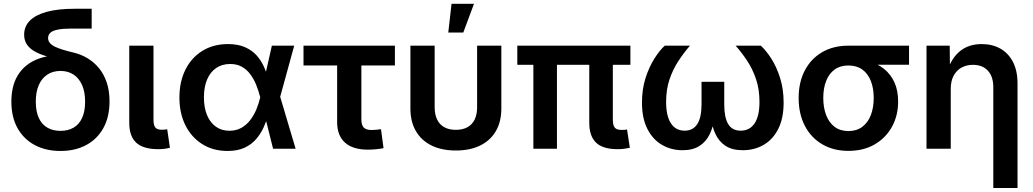

<svg xmlns="http://www.w3.org/2000/svg" viewBox="-20 -773 5372 998"><path d="M294.4 11.7Q218.3 11.7 160.6 -19Q103 -49.8 71 -107.2Q39.1 -164.6 39.1 -244.6Q39.1 -325.2 71 -378.9Q103 -432.6 160.6 -459.5Q218.3 -486.3 294.4 -486.3V-463.4Q251.5 -471.7 216.8 -482.2Q182.1 -492.7 157.2 -507.6Q132.3 -522.5 118.9 -543.2Q105.5 -564 105.5 -592.8Q105.5 -634.8 134.3 -664.8Q163.1 -694.8 221.7 -711.2Q280.3 -727.5 368.7 -727.5H456.5V-624.5H351.6Q307.1 -624.5 280.5 -619.1Q253.9 -613.8 241.9 -602.8Q230 -591.8 230 -575.2Q230 -560.5 239.3 -549.6Q248.5 -538.6 266.1 -530Q283.7 -521.5 309.1 -513.9Q334.5 -506.3 367.2 -498.5Q402.3 -489.7 435.1 -470.2Q467.8 -450.7 493.7 -419.7Q519.5 -388.7 534.4 -345.5Q549.3 -302.2 549.3 -245.6Q549.3 -165 517.3 -107.4Q485.4 -49.8 428 -19Q370.6 11.7 294.4 11.7ZM294.4 -92.8Q333.5 -92.8 362.3 -109.4Q391.1 -126 406.7 -159.9Q422.4 -193.8 422.4 -244.6Q422.4 -295.9 406.5 -331.3Q390.6 -366.7 362.1 -385.5Q333.5 -404.3 294.4 -404.3Q255.4 -404.3 226.6 -385.7Q197.8 -367.2 181.9 -331.5Q166 -295.9 166 -244.6Q166 -193.8 181.6 -159.9Q197.3 -126 226.3 -109.4Q255.4 -92.8 294.4 -92.8Z M803.2 2.4Q724.6 2.4 688.2 -31.2Q651.9 -64.9 651.9 -133.8V-535.6H777.8V-151.9Q777.8 -122.6 787.1 -110.6Q796.4 -98.6 821.3 -98.6Q831.1 -98.6 837.6 -99.4Q844.2 -100.1 849.1 -101.1L863.3 -4.9Q852.5 -2 836.9 0.2Q821.3 2.4 803.2 2.4Z M1162.6 11.7Q1087.9 11.7 1031.5 -23.7Q975.1 -59.1 943.8 -121.6Q912.6 -184.1 912.6 -266.1Q912.6 -348.6 944.1 -411.4Q975.6 -474.1 1032.5 -509Q1089.4 -543.9 1165 -543.9Q1216.8 -543.9 1253.4 -527.8Q1290 -511.7 1314 -484.9Q1337.9 -458 1352.5 -424.8Q1367.2 -391.6 1375.5 -357.4H1413.1L1435.5 -272.9L1516.6 0H1399.4L1332 -269.5Q1323.7 -302.2 1311.3 -332.8Q1298.8 -363.3 1280.5 -387.7Q1262.2 -412.1 1236.6 -426.3Q1210.9 -440.4 1176.3 -440.4Q1134.3 -440.4 1103.5 -419.4Q1072.8 -398.4 1056.4 -359.6Q1040 -320.8 1040 -266.6Q1040 -213.4 1056.2 -174.6Q1072.3 -135.7 1102.1 -114.5Q1131.8 -93.3 1172.9 -93.3Q1207.5 -93.3 1234.1 -108.2Q1260.7 -123 1280 -147.9Q1299.3 -172.9 1312.3 -203.6Q1325.2 -234.4 1332.5 -266.6L1393.1 -535.6H1509.3L1435.5 -266.6L1412.6 -182.1H1376Q1366.7 -147.9 1351.6 -113.8Q1336.4 -79.6 1312.3 -51Q1288.1 -22.5 1251.7 -5.4Q1215.3 11.7 1162.6 11.7Z M1892.1 4.9Q1814 4.9 1773.2 -31.7Q1732.4 -68.4 1732.4 -138.7V-432.6H1557.6V-535.6H2032.7V-432.6H1858.4V-151.9Q1858.4 -123 1870.6 -110.1Q1882.8 -97.2 1912.1 -97.2Q1922.4 -97.2 1936.3 -98.6Q1950.2 -100.1 1960.4 -101.6L1973.6 -2.9Q1954.1 1 1933.3 2.9Q1912.6 4.9 1892.1 4.9Z M2349.6 9.3Q2275.9 9.3 2222.9 -16.8Q2169.9 -43 2141.6 -91.8Q2113.3 -140.6 2113.3 -209V-535.6H2239.3V-216.3Q2239.3 -178.2 2252 -151.9Q2264.6 -125.5 2289.3 -111.8Q2314 -98.1 2349.6 -98.1Q2385.3 -98.1 2409.9 -111.8Q2434.6 -125.5 2447.3 -151.9Q2460 -178.2 2460 -216.3V-535.6H2585.9V-209Q2585.9 -140.6 2557.6 -91.8Q2529.3 -43 2476.3 -16.8Q2423.3 9.3 2349.6 9.3ZM2310.1 -604 2327.1 -753.4H2443.8L2388.2 -604Z M3190.4 2.4Q3113.3 2.4 3078.1 -31.7Q3043 -65.9 3043 -133.8V-506.8H3165.5V-150.9Q3165.5 -122.1 3175.3 -109.9Q3185.1 -97.7 3210 -97.7Q3220.2 -97.7 3227.1 -98.1Q3233.9 -98.6 3239.3 -100.1L3253.9 -4.9Q3242.7 -2.4 3226.3 0Q3210 2.4 3190.4 2.4ZM2752.4 0V-506.8H2875V0ZM2668.9 -436V-535.6H3256.8V-436Z M3527.8 7.8Q3468.8 7.8 3420.9 -20Q3373 -47.9 3345 -103Q3316.9 -158.2 3316.9 -239.7Q3316.9 -309.1 3335.4 -367.2Q3354 -425.3 3381.6 -468.8Q3409.2 -512.2 3435.5 -535.6H3566.4Q3534.2 -498.5 3505.9 -455.3Q3477.5 -412.1 3460 -359.9Q3442.4 -307.6 3442.4 -243.2Q3442.4 -170.4 3467.3 -132.1Q3492.2 -93.8 3539.1 -93.8Q3582.5 -93.8 3604.5 -128.2Q3626.5 -162.6 3626.5 -230V-347.7H3744.6V-230Q3744.6 -162.6 3765.1 -128.2Q3785.6 -93.8 3829.6 -93.8Q3877.4 -93.8 3902.6 -132.1Q3927.7 -170.4 3927.7 -243.2Q3927.7 -308.6 3909.9 -361.3Q3892.1 -414.1 3863.8 -457Q3835.4 -500 3803.7 -535.6H3934.6Q3960.9 -512.2 3988.5 -469.5Q4016.1 -426.8 4034.7 -368.4Q4053.2 -310.1 4053.2 -239.7Q4053.2 -157.7 4025.1 -102.5Q3997.1 -47.4 3949 -19.8Q3900.9 7.8 3841.3 7.8Q3786.1 7.8 3751.7 -14.6Q3717.3 -37.1 3699 -76.2Q3680.7 -115.2 3674.3 -166H3694.3Q3688 -114.3 3668.9 -75.2Q3649.9 -36.1 3615.5 -14.2Q3581.1 7.8 3527.8 7.8Z M4390.1 11.2Q4312 11.2 4253.7 -23.2Q4195.3 -57.6 4163.3 -119.4Q4131.3 -181.2 4131.3 -263.7Q4131.3 -345.7 4163.3 -406.7Q4195.3 -467.8 4253.4 -501.7Q4311.5 -535.6 4389.6 -535.6H4705.1V-436.5H4477.1L4389.6 -432.6Q4347.2 -432.6 4318.1 -411.4Q4289.1 -390.1 4274.2 -352.1Q4259.3 -314 4259.3 -263.7Q4259.3 -213.9 4274.2 -174.8Q4289.1 -135.7 4318.1 -113.8Q4347.2 -91.8 4390.1 -91.8Q4433.1 -91.8 4462.4 -114Q4491.7 -136.2 4506.6 -175Q4521.5 -213.9 4521.5 -263.7Q4521.5 -314 4506.6 -352.1Q4491.7 -390.1 4462.4 -411.4Q4433.1 -432.6 4390.1 -432.6V-469.7Q4445.8 -469.7 4492.9 -456.3Q4540 -442.9 4575 -415Q4609.9 -387.2 4629.2 -345Q4648.4 -302.7 4648.4 -245.6Q4648.4 -172.4 4616.5 -114.3Q4584.5 -56.2 4526.6 -22.5Q4468.8 11.2 4390.1 11.2Z M4921.9 -310.5V0H4795.9V-535.6H4916.5L4918 -402.3H4903.3Q4926.3 -472.2 4971.2 -508.1Q5016.1 -543.9 5083 -543.9Q5138.7 -543.9 5180.4 -520Q5222.2 -496.1 5245.6 -450.4Q5269 -404.8 5269 -338.9V204.1H5143.1V-319.3Q5143.1 -375 5115 -405.5Q5086.9 -436 5037.1 -436Q5003.9 -436 4977.8 -421.6Q4951.7 -407.2 4936.8 -379.4Q4921.9 -351.6 4921.9 -310.5Z"/></svg>

Font: Inter 20pt SemiBold
Style: Regular
Weight: 600
Version: Version 4.001;git-66647c0bb